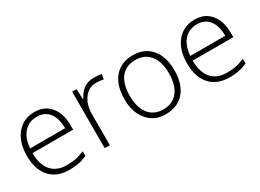

<svg xmlns="http://www.w3.org/2000/svg" viewBox="-27 -975 1968 1455"><g transform="rotate(-30 956.5 -247.5)"><path d="M410 -281.1Q410 -366.5 372.9 -415.3Q335.7 -464.1 266.4 -464.1Q197.2 -464.1 154.2 -416.8Q111.2 -369.6 104.1 -281.1ZM282.6 9.1Q174.9 9.1 114.3 -57.1Q54.1 -124.4 54.1 -243.2Q54.1 -362 112.5 -433Q170.9 -504 269.5 -504Q356.9 -504 407 -442.9Q457.5 -382.7 457.5 -277.6V-241.2H101.6Q102.1 -139.5 148.9 -85.7Q195.7 -31.9 282.6 -31.9Q323.6 -31.9 356.4 -37.7Q389.3 -43.5 438.3 -63.2V-22.2Q397.9 -4.6 362 2.3Q326.1 9.1 282.6 9.1Z M789.2 -504Q821 -504 856.4 -498L847.8 -454.5Q817 -462.1 783.6 -462.1Q719.9 -462.1 679.7 -408.2Q639.5 -354.4 639.5 -273V0H594.5V-494.4H632.5L637 -405.5H640.5Q670.4 -459.6 705.3 -481.8Q740.6 -504 789.2 -504Z M1254.3 -406.5Q1209.8 -463.1 1127.7 -463.1Q1045.5 -463.1 1001.3 -407Q957 -350.9 957 -248.2Q957 -145.6 1001.8 -88.7Q1046.5 -31.9 1128.2 -31.9Q1209.8 -31.9 1254.8 -89Q1299.8 -146.1 1299.8 -248.2Q1299.8 -350.4 1254.3 -406.5ZM1288.7 -58.6Q1230 9.1 1126.4 9.1Q1028.8 11.1 968.1 -60.7Q907.5 -132.5 909.5 -247.7Q909.5 -368.6 968.1 -436.3Q1026.8 -504 1128.9 -504Q1231 -504 1289.2 -435.8Q1347.3 -367.5 1347.3 -247.5Q1347.3 -127.4 1288.7 -58.6Z M1811.4 -281.1Q1811.4 -366.5 1774.3 -415.3Q1737.1 -464.1 1667.8 -464.1Q1598.6 -464.1 1555.6 -416.8Q1512.6 -369.6 1505.6 -281.1ZM1684 9.1Q1576.3 9.1 1515.7 -57.1Q1455.5 -124.4 1455.5 -243.2Q1455.5 -362 1513.9 -433Q1572.3 -504 1670.9 -504Q1758.3 -504 1808.4 -442.9Q1858.9 -382.7 1858.9 -277.6V-241.2H1503Q1503.5 -139.5 1550.3 -85.7Q1597.1 -31.9 1684 -31.9Q1725 -31.9 1757.8 -37.7Q1790.7 -43.5 1839.7 -63.2V-22.2Q1799.3 -4.6 1763.4 2.3Q1727.5 9.1 1684 9.1Z"/></g></svg>

Font: Khula Light
Style: Regular
Weight: 300
Designer: Erin McLaughlin, Steve Matteson
Version: Version 1.002;PS 1.0;hotconv 1.0.72;makeotf.lib2.5.5900; ttf